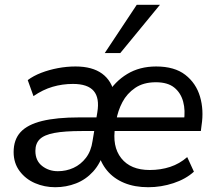

<svg xmlns="http://www.w3.org/2000/svg" viewBox="-20 -774 902 803"><path d="M211 9Q166 9 126.5 -8Q87 -25 62 -58.5Q37 -92 37 -138Q37 -190 66 -221.5Q95 -253 156 -268Q217 -283 312 -283H393L384 -226H323Q250 -226 207.5 -218Q165 -210 146.5 -192Q128 -174 128 -143Q128 -102 156 -80Q184 -58 222 -58Q257 -58 287.5 -72Q318 -86 339.5 -114Q361 -142 367 -184L387 -304Q397 -364 372 -393.5Q347 -423 285 -423Q241 -423 200 -411Q159 -399 120 -372L96 -439Q120 -457 152.5 -469.5Q185 -482 222 -489Q259 -496 296 -496Q366 -496 407 -466Q448 -436 459 -379H428Q460 -433 512 -464.5Q564 -496 633 -496Q710 -496 755 -461Q800 -426 816.5 -370Q833 -314 823 -250L820 -226H441L449 -283H767L749 -267Q756 -312 746 -349Q736 -386 708.5 -408Q681 -430 632 -430Q580 -430 545.5 -406.5Q511 -383 492 -347Q473 -311 466 -270L462 -245Q448 -162 487 -112.5Q526 -63 606 -63Q652 -63 691.5 -76Q731 -89 763 -117L791 -56Q757 -25 705.5 -8Q654 9 600 9Q543 9 499.5 -9Q456 -27 428 -60.5Q400 -94 389 -141H415Q400 -90 369.5 -56.5Q339 -23 298 -7Q257 9 211 9ZM418 -552 552 -754H649L483 -552Z"/></svg>

Font: Nunito Sans 12pt Medium
Style: Italic
Weight: 500
Italic angle: -9°
Designer: Vernon Adams
Foundry: Vernon Adams
Version: Version 3.101;gftools[0.9.27]